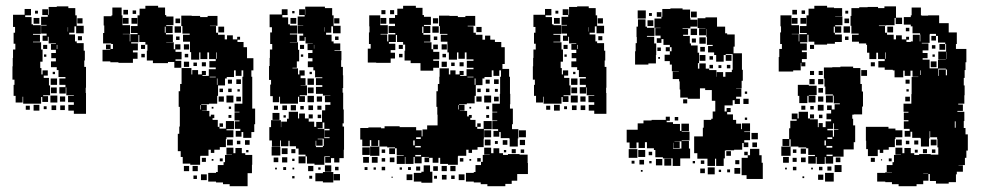

<svg xmlns="http://www.w3.org/2000/svg" viewBox="-20 -613 3394 663"><path d="M271 -404V-382H277V-310H276V-292H277V-220H235V-231H216V-251H235V-260H215V-282H235V-284H209V-311H207V-290H185V-312H206V-320H185V-342H206V-347H182V-371H176V-381H156V-401H173V-412H157V-430H173V-441H156V-461H173V-463H148V-486H145V-472H127V-490H141V-497H122V-525H141V-527H122V-555H145V-561H126V-581H146V-562H148V-589H176V-591H216V-585H240V-560H245V-524H269V-498H243V-522H237V-500H219V-494H239V-470H245V-464H269V-438H273V-404ZM131 -344H149V-318H153V-284H129V-281H146V-261H126V-278H122V-255H60V-279H58V-259H34V-282H27V-320H30V-338H23V-384H24V-413H25V-442H33V-462H27V-500H32V-520H25V-562H65V-582H87V-560H67V-554H89V-529H94V-526H121V-496H94V-493H118V-469H94V-467H122V-442H127V-400H119V-378H123V-356H127V-370H145V-352H131ZM101 -576H111V-566H101ZM96 -551H116V-531H96ZM247 -550H265V-532H247ZM215 -519H214V-504H215ZM263 -488V-474H249V-488ZM129 -458H143V-444H129ZM176 -444H178V-458H176ZM140 -425V-417H132V-425ZM162 -357V-365H170V-357ZM177 -320H155V-342H177ZM176 -311V-291H156V-311ZM178 -259H154V-283H178ZM205 -262H187V-280H205ZM116 -231H96V-251H116ZM174 -233H158V-249H174ZM204 -233H188V-249H204ZM83 -234H69V-248H83ZM141 -236H131V-246H141Z M606 -403V-379H582V-399H560V-395H508V-404H487V-438H489V-459H482V-468H461V-492H458V-467H433V-463H456V-439H439V-432H455V-410H439V-396H389V-398H361V-401H334V-441H361V-443H346V-459H362V-444H370V-461H364V-463H336V-499H340V-525H338V-557H365V-560H368V-587H400V-560H403V-526H429V-496H404V-495H428V-470H430V-495H455V-499H432V-523H455V-560H462V-583H482V-593H526V-587H550V-561H554V-556H579V-526H554V-523H576V-499H553V-494H577V-468H554V-467H580V-443H585V-460H603V-442H586V-434H607V-408H586V-403ZM406 -579H422V-563H406ZM438 -577H450V-565H438ZM851 -238H861V-184H858V-157H848V-137H820V-157H814V-141H794V-161H810V-168H791V-194H807V-197H790V-225H807V-227H790V-255H817V-348H820V-370H814V-351H794V-370H788V-347H763V-342H757V-318H733V-282H730V-255H702V-253H675V-251H694V-231H678V-230H703V-211H708V-217H720V-205H714V-199H732V-175H738V-169H760V-195H788V-167H762V-163H786V-139H762V-133H760V-105H739V-96H720V-85H708V-96H700V-75H672V-73H671V-44H637V-48H611V-71H604V-91H594V-151H599V-176H601V-244H597V-298H602V-323H607V-378H641V-356H644V-371H664V-356H677V-368H691V-354H679V-351H701V-374H725V-380H703V-402H725V-409H702V-432H696V-409H672V-432H668V-407H640V-433H636V-469H612V-493H635V-497H610V-523H606V-559H642V-558H671V-554H697V-558H731V-524H705V-523H726V-500H733V-493H756V-477H764V-491H784V-477H799V-486H809V-476H800V-468H821V-450H833V-412H855V-370H848V-348H851ZM404 -551H424V-531H404ZM434 -551H454V-531H434ZM586 -549H602V-533H586ZM583 -522H605V-500H583ZM552 -521H549V-500H552ZM734 -521H754V-501H734ZM600 -487V-475H588V-487ZM615 -460H633V-442H615ZM481 -444H467V-458H481ZM728 -432H726V-410H728ZM480 -415H468V-427H480ZM630 -427V-415H618V-427ZM633 -382H615V-400H633ZM677 -398H691V-384H677ZM648 -385V-397H660V-385ZM704 -348V-346H725V-348ZM729 -320H731V-342H729ZM796 -339H812V-323H796ZM767 -338H781V-324H767ZM738 -295V-307H750V-295ZM780 -307V-295H768V-307ZM808 -305V-297H800V-305ZM762 -283H786V-259H762ZM753 -262H735V-280H753ZM812 -263H796V-279H812ZM674 -250H672V-235H674ZM770 -237V-245H778V-237ZM717 -244V-238H711V-244ZM779 -206H769V-216H779ZM738 -187H750V-175H738ZM764 -111V-131H784V-111ZM826 -129H842V-113H826ZM798 -115V-127H810V-115ZM815 -84H827V-78H851V-44H850V-15H835V30H773V23H750V17H726V14H699V-16H726V-19H732V-43H752V-53H757V-78H781V-79H762V-103H786V-84H793V-102H815ZM838 -95V-87H830V-95ZM677 -54V-68H691V-54ZM739 -56V-66H749V-56ZM711 -58V-64H717V-58ZM633 -22H615V-40H633ZM663 -22H645V-40H663ZM694 9H674V-11H694ZM660 5H648V-7H660Z M1163 -187V-176H1168V-96H1167V-67H1152V-52H1134V-67H1123V-51H1103V-71H1119V-73H1100V-44H1066V-48H1040V-73H1035V-79H1011V-100H1002V-108H980V-127H976V-108H950V-128H947V-107H919V-128H910V-174H916V-198H950V-174H951V-193H971V-203H977V-227H1009V-204H1013V-221H1033V-204H1046V-193H1065V-175H1072V-192H1092V-232H1103V-251H1121V-260H1102V-282H1121V-283H1095V-289H1071V-313H1093V-319H1071V-343H1093V-346H1068V-370H1062V-381H1043V-401H1059V-412H1044V-430H1059V-440H1042V-462H1060V-463H1035V-485H1032V-472H1014V-490H1027V-497H1009V-525H1027V-526H1008V-556H1032V-561H1013V-581H1033V-562H1034V-590H1102V-585H1127V-560H1132V-524H1156V-498H1130V-522H1124V-500H1106V-493H1125V-470H1132V-463H1155V-439H1135V-437H1159V-405H1158V-382H1164V-353H1165V-309H1163V-293H1165V-235H1167V-187ZM913 -321H916V-337H909V-385H911V-413H912V-442H920V-461H913V-501H919V-519H911V-563H953V-581H973V-561H955V-553H975V-529H981V-525H1007V-497H981V-494H1006V-468H981V-467H1009V-441H1013V-401H1005V-379H990V-377H1009V-356H1014V-370H1032V-352H1018V-343H1035V-319H1018V-318H1040V-284H1015V-281H1033V-261H1013V-279H1009V-255H947V-279H944V-260H922V-281H913ZM989 -575H997V-567H989ZM983 -551H1003V-531H983ZM1134 -550H1152V-532H1134ZM1102 -519H1101V-504H1102ZM1149 -487V-475H1137V-487ZM1016 -458H1030V-444H1016ZM1064 -445H1065V-458H1064ZM1027 -425V-417H1019V-425ZM1049 -357V-365H1057V-357ZM1064 -320H1042V-342H1064ZM1063 -311V-291H1043V-311ZM1064 -260H1042V-282H1064ZM1074 -280H1092V-262H1074ZM1002 -250V-232H984V-250ZM955 -249H971V-233H955ZM1061 -249V-233H1045V-249ZM926 -234V-248H940V-234ZM1076 -248H1090V-234H1076ZM1029 -247V-235H1017V-247ZM945 -199H921V-223H945ZM1046 -218H1060V-204H1046ZM1089 -217V-205H1077V-217ZM967 -215V-207H959V-215ZM1100 -168V-136H1118V-139H1101V-163H1118V-168H1100V-190H1094V-170H1077V-168ZM1095 -109H1098V-134H1077V-132H1094V-110H1072V-127H1070V-109H1071V-105H1095ZM948 -76H918V-106H948ZM973 -81H953V-101H973ZM1000 -84H986V-98H1000ZM1035 -49H1011V-73H1035ZM972 -52H954V-70H972ZM941 -53H925V-69H941ZM997 -57H989V-65H997ZM1102 -20V-42H1124V-20ZM1062 -22H1044V-40H1062ZM1137 -25V-37H1149V-25ZM968 -26H958V-36H968ZM1079 -27V-35H1087V-27ZM936 -28H930V-34H936ZM990 -28V-34H996V-28ZM1069 -15H1095V-19H1131V17H1095V13H1069ZM1154 10H1132V-12H1154ZM1058 4H1048V-6H1058ZM997 3H989V-5H997Z M1329 -396H1279V-397H1250V-445H1260V-461H1254V-501H1256V-522H1255V-560H1293V-526H1319V-496H1294V-494H1317V-470H1321V-494H1345V-499H1322V-523H1344V-531H1324V-551H1344V-561H1352V-583H1372V-593H1416V-586H1439V-561H1444V-555H1468V-527H1444V-523H1466V-499H1442V-521H1438V-499H1442V-493H1466V-469H1444V-467H1470V-443H1476V-434H1497V-408H1476V-403H1496V-379H1476V-369H1432V-395H1398V-404H1377V-438H1379V-459H1372V-468H1351V-492H1347V-468H1323V-462H1345V-440H1329V-431H1344V-411H1329ZM1297 -578H1311V-564H1297ZM1327 -578H1341V-564H1327ZM1590 -75H1562V-73H1561V-44H1527V-47H1500V-68H1494V-51H1474V-68H1462V-53H1446V-69H1461V-71H1436V-49H1412V-71H1408V-47H1380V-71H1378V-47H1350V-75H1374V-77H1350V-101H1344V-104H1317V-107H1290V-129H1286V-109H1262V-129H1257V-108H1231V-131H1224V-171H1252V-173H1296V-170H1308V-177H1360V-174H1417V-163H1436V-142H1439V-166H1455V-180H1491V-217H1490V-244H1487V-298H1492V-323H1497V-348H1498V-377H1530V-356H1535V-370H1553V-356H1567V-368H1581V-354H1569V-351H1591V-374H1615V-379H1592V-403H1615V-408H1591V-432H1585V-410H1563V-432H1558V-407H1530V-432H1525V-469H1502V-493H1525V-496H1499V-523H1496V-559H1532V-558H1561V-554H1587V-558H1621V-524H1595V-522H1615V-500H1623V-493H1646V-476H1655V-490H1673V-476H1689V-468H1711V-450H1723V-392H1715V-375H1738V-348H1741V-289H1742V-253H1741V-238H1751V-184H1748V-167H1770V-135H1768V-107H1740V-135H1738V-136H1709V-157H1704V-141H1684V-161H1700V-167H1680V-195H1697V-197H1680V-225H1697V-227H1680V-255H1706V-289H1707V-348H1710V-370H1704V-351H1684V-370H1678V-347H1653V-342H1646V-319H1623V-282H1619V-256H1592V-253H1565V-251H1584V-231H1568V-230H1593V-211H1599V-216H1609V-206H1604V-199H1622V-175H1628V-168H1650V-195H1678V-167H1651V-134H1650V-105H1629V-96H1610V-85H1598V-96H1590ZM1294 -551H1314V-531H1294ZM1475 -550H1493V-532H1475ZM1473 -522H1495V-500H1473ZM1625 -520H1643V-502H1625ZM1490 -487V-475H1478V-487ZM1505 -460H1523V-442H1505ZM1476 -459H1492V-443H1476ZM1357 -458H1371V-444H1357ZM1370 -427V-415H1358V-427ZM1520 -427V-415H1508V-427ZM1523 -382H1505V-400H1523ZM1567 -398H1581V-384H1567ZM1538 -385V-397H1550V-385ZM1594 -346H1615V-348H1594ZM1619 -320H1622V-342H1619ZM1686 -339H1702V-323H1686ZM1657 -338H1671V-324H1657ZM1628 -295V-307H1640V-295ZM1670 -307V-295H1658V-307ZM1699 -306V-296H1689V-306ZM1652 -283H1676V-259H1652ZM1643 -262H1625V-280H1643ZM1702 -263H1686V-279H1702ZM1564 -250H1562V-235H1564ZM1659 -246H1669V-236H1659ZM1607 -244V-238H1601V-244ZM1669 -206H1659V-216H1669ZM1628 -187H1640V-175H1628ZM1652 -163H1676V-139H1652ZM1772 -163H1796V-139H1772ZM1433 -133V-139H1417V-133ZM1674 -131V-111H1654V-131ZM1775 -130H1793V-112H1775ZM1716 -129H1732V-113H1716ZM1412 -128H1407V-111H1412ZM1699 -126V-116H1689V-126ZM1414 -104H1433V-109H1414ZM1290 -75H1258V-107H1290ZM1257 -78H1231V-104H1257ZM1802 -79V-50H1803V-12H1766V11H1747V22H1725V30H1663V23H1640V17H1616V14H1589V-16H1616V-19H1622V-43H1641V-54H1647V-78H1671V-79H1652V-103H1676V-84H1684V-101H1704V-84H1717V-78H1734V-81H1774V-79ZM1344 -81H1324V-101H1344ZM1761 -98V-84H1747V-98ZM1310 -85H1298V-97H1310ZM1790 -97V-85H1778V-97ZM1728 -95V-87H1720V-95ZM1434 -73V-78H1414V-73ZM1254 -51H1234V-71H1254ZM1284 -51H1264V-71H1284ZM1342 -53H1326V-69H1342ZM1310 -55H1298V-67H1310ZM1580 -67V-55H1568V-67ZM1640 -55H1628V-67H1640ZM1607 -64V-58H1601V-64ZM1443 -42H1465V-20H1473V18H1435V14H1409V-16H1435V-20H1443ZM1523 -22H1505V-40H1523ZM1553 -22H1535V-40H1553ZM1492 -23H1476V-39H1492ZM1417 -24V-38H1431V-24ZM1310 -25H1298V-37H1310ZM1249 -26H1239V-36H1249ZM1389 -26V-36H1399V-26ZM1278 -27H1270V-35H1278ZM1368 -27H1360V-35H1368ZM1404 9H1384V-11H1404ZM1584 9H1564V-11H1584ZM1522 7H1506V-9H1522ZM1550 5H1538V-7H1550ZM1489 4H1479V-6H1489ZM1336 1H1332V-3H1336Z M2068 -404V-382H2074V-310H2073V-292H2074V-220H2032V-231H2013V-251H2032V-260H2012V-282H2032V-284H2006V-311H2004V-290H1982V-312H2003V-320H1982V-342H2003V-347H1979V-371H1973V-381H1953V-401H1970V-412H1954V-430H1970V-441H1953V-461H1970V-463H1945V-486H1942V-472H1924V-490H1938V-497H1919V-525H1938V-527H1919V-555H1942V-561H1923V-581H1943V-562H1945V-589H1973V-591H2013V-585H2037V-560H2042V-524H2066V-498H2040V-522H2034V-500H2016V-494H2036V-470H2042V-464H2066V-438H2070V-404ZM1928 -344H1946V-318H1950V-284H1926V-281H1943V-261H1923V-278H1919V-255H1857V-279H1855V-259H1831V-282H1824V-320H1827V-338H1820V-384H1821V-413H1822V-442H1830V-462H1824V-500H1829V-520H1822V-562H1862V-582H1884V-560H1864V-554H1886V-529H1891V-526H1918V-496H1891V-493H1915V-469H1891V-467H1919V-442H1924V-400H1916V-378H1920V-356H1924V-370H1942V-352H1928ZM1898 -576H1908V-566H1898ZM1893 -551H1913V-531H1893ZM2044 -550H2062V-532H2044ZM2012 -519H2011V-504H2012ZM2060 -488V-474H2046V-488ZM1926 -458H1940V-444H1926ZM1973 -444H1975V-458H1973ZM1937 -425V-417H1929V-425ZM1959 -357V-365H1967V-357ZM1974 -320H1952V-342H1974ZM1973 -311V-291H1953V-311ZM1975 -259H1951V-283H1975ZM2002 -262H1984V-280H2002ZM1913 -231H1893V-251H1913ZM1971 -233H1955V-249H1971ZM2001 -233H1985V-249H2001ZM1880 -234H1866V-248H1880ZM1938 -236H1928V-246H1938Z M2543 -119V-96H2515V-94H2486V-93H2483V-66H2479V-40H2453V-65H2449V-40H2423V-65H2388V-84H2377V-142H2407V-172H2410V-199H2436V-203H2441V-228H2450V-265H2438V-302H2415V-308H2397V-272H2355V-276H2329V-304H2327V-332H2325V-340H2303V-366H2324V-367H2300V-390H2293V-402H2275V-424H2293V-436H2299V-450H2293V-458H2271V-478H2264V-465H2248V-481H2261V-490H2243V-516H2261V-517H2240V-549H2264V-555H2267V-582H2295V-584H2337V-580H2363V-551H2364V-545H2388V-521H2364V-515H2337V-513H2356V-493H2339V-489H2362V-463H2366V-456H2389V-431H2394V-395H2390V-376H2395V-394H2417V-376H2429V-371H2454V-348H2455V-364H2477V-348H2485V-364H2507V-372H2510V-426H2486V-423H2479V-400H2453V-423H2446V-432H2425V-454H2441V-458H2421V-486H2419V-513H2418V-491H2394V-515H2416V-516H2389V-550H2416V-553H2456V-521H2484V-498H2491V-494H2517V-452H2513V-429H2542V-372H2545V-334H2541V-308H2522V-307H2540V-279H2522V-272H2535V-254H2517V-267H2510V-249H2482V-228H2489V-240H2503V-226H2491V-218H2511V-199H2522V-186H2539V-167H2542V-187H2570V-159H2550V-157H2570V-129H2550V-121H2564V-105H2548V-119ZM2182 -577H2210V-549H2182ZM2366 -573H2386V-553H2366ZM2248 -555V-571H2264V-555ZM2221 -568H2231V-558H2221ZM2209 -521H2214V-517H2240V-489H2214V-486H2239V-463H2246V-423H2245V-394H2219V-390H2173V-436H2175V-464H2179V-485H2178V-521H2183V-546H2209ZM2216 -543H2236V-523H2216ZM2365 -514H2387V-492H2365ZM2395 -484H2417V-462H2395ZM2383 -480V-466H2369V-480ZM2398 -435V-451H2414V-435ZM2279 -436V-450H2293V-436ZM2250 -449H2262V-437H2250ZM2416 -403H2396V-423H2416ZM2506 -423V-403H2486V-423ZM2430 -419H2442V-407H2430ZM2259 -416V-410H2253V-416ZM2442 -377H2430V-389H2442ZM2490 -377V-389H2502V-377ZM2461 -378V-388H2471V-378ZM2552 -297H2560V-289H2552ZM2547 -272H2565V-254H2547ZM2339 -256V-270H2353V-256ZM2334 -126H2359V-100H2363V-66H2329V-40H2303V-66H2269V-70H2243V-95H2238V-101H2214V-122H2207V-102H2185V-121H2178V-101H2154V-121H2144V-165H2182V-187H2202V-197H2230V-199H2279V-210H2293V-196H2282V-191H2304V-185H2328V-161H2333V-186H2359V-160H2334V-158H2361V-128H2334ZM2310 -197V-209H2322V-197ZM2560 -207V-199H2552V-207ZM2575 -154H2597V-132H2575ZM2304 -100H2333V-125H2309V-124H2327V-102H2305V-120H2304ZM2594 -121V-105H2578V-121ZM2610 -77V-51H2614V5H2558V-8H2541V-68H2562V-77H2570V-99H2602V-77ZM2181 -68H2151V-98H2181ZM2208 -71H2184V-95H2208ZM2504 -75H2488V-91H2504ZM2232 -77H2220V-89H2232ZM2550 -77V-89H2562V-77ZM2298 -41H2274V-65H2298ZM2267 -42H2245V-64H2267ZM2204 -45H2188V-61H2204ZM2533 -60V-46H2519V-60ZM2400 -47V-59H2412V-47ZM2171 -48H2161V-58H2171ZM2230 -49H2222V-57H2230ZM2380 -49H2372V-57H2380ZM2448 -11H2424V-35H2448ZM2536 -13H2516V-33H2536ZM2414 -15H2398V-31H2414ZM2501 -18H2491V-28H2501ZM2470 -19H2462V-27H2470ZM2199 -20H2193V-26H2199Z M2745 -370H2719V-366H2669V-416H2671V-444H2680V-461H2674V-501H2677V-522H2675V-560H2713V-526H2739V-496H2714V-495H2738V-470H2740V-495H2766V-499H2742V-523H2765V-560H2772V-583H2792V-593H2836V-587H2860V-585H2888V-557H2864V-556H2889V-526H2864V-522H2885V-500H2863V-521H2859V-500H2863V-494H2887V-468H2863V-462H2836V-459H2792V-469H2772V-493H2768V-467H2743V-463H2766V-439H2749V-433H2766V-409H2749V-398H2761V-384H2747V-396H2745ZM3314 -149H3322V-93H3317V-68H3312V-43H3290V-42H3305V-20H3284V-11H3281V16H3256V21H3212V12H3191V-12H3186V11H3168V23H3145V30H3083V23H3060V16H3037V14H3009V-16H3037V-18H3060V-19H3042V-43H3062V-53H3067V-78H3091V-79H3072V-103H3096V-84H3103V-102H3125V-84H3137V-78H3154V-81H3194V-79H3220V-104H3217V-133H3216V-139H3192V-160H3190V-135H3188V-107H3160V-135H3158V-137H3130V-158H3124V-141H3104V-161H3121V-168H3101V-194H3117V-198H3101V-224H3117V-227H3100V-255H3127V-288H3128V-347H3151V-348H3131V-369H3124V-351H3104V-369H3099V-346H3069V-370H3063V-372H3035V-380H3013V-402H3035V-409H3012V-431H3006V-409H2982V-431H2974V-458H2971V-463H2946V-469H2922V-493H2945V-497H2920V-524H2917V-558H2920V-585H2947V-588H2976V-589H3012V-585H3034V-591H3074V-552H3095V-530H3073V-551H3069V-526H3040V-525H3015V-523H3036V-500H3043V-493H3066V-477H3074V-491H3094V-477H3109V-486H3119V-476H3110V-468H3125V-470H3132V-493H3156V-470H3158V-494H3157V-498H3131V-522H3125V-528H3101V-554H3125V-560H3128V-587H3160V-560H3163V-559H3185V-560H3223V-533H3256V-501H3284V-461H3281V-444H3317V-398H3314V-371H3311V-344H3308V-318H3311V-284H3310V-255H3289V-252H3305V-230H3286V-227H3310V-195H3308V-171H3314ZM2716 -579H2732V-563H2716ZM2748 -577H2760V-565H2748ZM2899 -576H2909V-566H2899ZM2714 -551H2734V-531H2714ZM2744 -551H2764V-531H2744ZM2896 -549H2912V-533H2896ZM2893 -522H2915V-500H2893ZM3064 -521V-501H3044V-521ZM3108 -517H3120V-505H3108ZM3191 -496V-494H3190V-465H3163V-463H3186V-439H3166V-430H3183V-412H3166V-407H3190V-377H3219V-406H3246V-407H3220V-435H3247V-461H3244V-466H3219V-489H3212V-496ZM3212 -473H3196V-489H3212ZM2910 -487V-475H2898V-487ZM3244 -441H3224V-461H3244ZM2777 -458H2791V-444H2777ZM3198 -457H3210V-445H3198ZM3249 -434H3248V-409H3249ZM3038 -432H3036V-410H3038ZM3208 -425V-417H3200V-425ZM3194 -401H3214V-381H3194ZM2987 -398H3001V-384H2987ZM2951 -323H2956V-297H2960V-245H2957V-218H2928V-217H2923V-203H2926V-180H2933V-122H2928V-97H2893V-72H2857V-48H2831V-71H2828V-47H2800V-71H2797V-48H2771V-74H2794V-78H2771V-101H2764V-104H2737V-107H2710V-132H2706V-109H2682V-133H2705V-170H2709V-196H2731V-201H2714V-221H2734V-204H2738V-227H2770V-204H2777V-201H2804V-174H2807V-188H2821V-174H2831V-194H2850V-201H2834V-221H2850V-233H2836V-249H2852V-235H2862V-253H2880V-256H2859V-283H2856V-287H2830V-314H2827V-342H2825V-380H2854V-381H2882V-383H2926V-378H2951ZM3246 -376H3220V-351H3222V-373H3246V-353H3250V-373H3246ZM2954 -371H2974V-351H2954ZM3159 -354V-370H3157V-354ZM2791 -354H2777V-368H2791ZM2807 -354V-368H2821V-354ZM2793 -322H2775V-340H2793ZM2823 -322H2805V-340H2823ZM3107 -338H3121V-324H3107ZM2800 -317V-285H2773V-283H2796V-259H2772V-282H2768V-257H2740V-282H2735V-320H2773V-317ZM2822 -309V-293H2806V-309ZM3118 -305V-297H3110V-305ZM2856 -259H2832V-283H2856ZM2823 -262H2805V-280H2823ZM3122 -263H3106V-279H3122ZM2804 -251H2824V-231H2804ZM2761 -248V-234H2747V-248ZM2790 -247V-235H2778V-247ZM2777 -218H2791V-204H2777ZM2820 -217V-205H2808V-217ZM3277 -194V-172H3280V-194ZM2860 -187H2857V-168H2837V-163H2856V-141H2860V-165H2875V-167H2860ZM3011 -96V-74H2977V-98H2971V-127H2970V-175H3048V-169H3072V-163H3096V-139H3072V-133H3070V-105H3049V-96H3030V-85H3018V-96ZM2854 -139H2837V-133H2854ZM3094 -131V-111H3074V-131ZM3194 -131H3214V-111H3194ZM2832 -128H2827V-111H2832ZM3137 -128H3151V-114H3137ZM3108 -115V-127H3120V-115ZM2854 -109H2834V-103H2854ZM2710 -75H2678V-107H2710ZM2763 -82H2745V-100H2763ZM3167 -84V-98H3181V-84ZM2718 -85V-97H2730V-85ZM3210 -97V-85H3198V-97ZM3149 -96V-86H3139V-96ZM2855 -79H2834V-74H2855ZM2704 -51H2684V-71H2704ZM2762 -53H2746V-69H2762ZM2866 -53V-69H2882V-53ZM2731 -54H2717V-68H2731ZM3001 -54H2987V-68H3001ZM3059 -56H3049V-66H3059ZM3026 -63V-59H3022V-63ZM2886 -19H2862V-43H2886ZM2837 -24V-38H2851V-24ZM2730 -25H2718V-37H2730ZM2808 -25V-37H2820V-25ZM2697 -28H2691V-34H2697ZM2787 -28H2781V-34H2787ZM2859 14H2829V-16H2859ZM3185 -14H3168V-13H3185ZM2823 8H2805V-10H2823ZM2757 2H2751V-4H2757Z"/></svg>

Font: Rubik-Storm
Style: Regular
Weight: 400
Designer: NaN (generative design), Hubert & Fischer (Rubik source font outlines)
Foundry: NaN, Hubert & Fischer
Version: Version 1.000